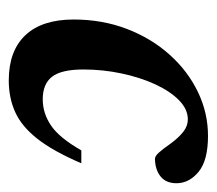

<svg xmlns="http://www.w3.org/2000/svg" viewBox="-48 -434 494 438"><g transform="rotate(90 199.0 -215.0)"><path d="M252.5 -396.5Q229 -396.5 208.5 -376.2Q188 -356 172.2 -321.8Q156.5 -287.5 147.5 -245Q138.5 -202.5 138.5 -158.5Q138.5 -108 155 -86.8Q171.5 -65.5 206.5 -65.5Q238.5 -65.5 266.5 -84.5Q294.5 -103.5 323 -153.5H352.5Q325 -89.5 296.8 -53.5Q268.5 -17.5 236 -2.8Q203.5 12 163.5 12Q96 12 60.2 -26Q24.5 -64 24.5 -136Q24.5 -201.5 46 -257.5Q67.5 -313.5 104.8 -355Q142 -396.5 189.8 -419.5Q237.5 -442.5 290 -442.5Q346 -442.5 372 -421Q398 -399.5 398 -370.5Q398 -347 382.8 -334.5Q367.5 -322 342.5 -321.5Q336 -321.5 327.8 -330.8Q319.5 -340 307 -358Q294 -375.5 280.8 -386Q267.5 -396.5 252.5 -396.5Z"/></g></svg>

Font: Newsreader Text SemiBold
Style: Italic
Weight: 600
Italic angle: -17°
Designer: Hugues Gentile
Foundry: Production Type
Version: Version 1.001